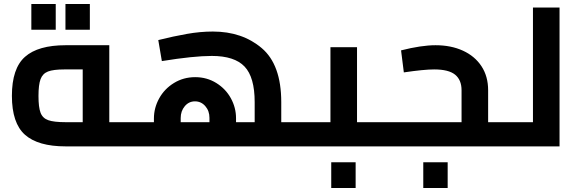

<svg xmlns="http://www.w3.org/2000/svg" viewBox="-20 -738 2921 968"><path d="M671 -61Q671 -33 666 -16.5Q661 0 651 0H311Q172 0 106 -58.5Q40 -117 40 -255Q40 -393 106 -451.5Q172 -510 311 -510H531V-122H651Q661 -122 666 -105.5Q671 -89 671 -61ZM397 -122V-388H305Q249 -388 222 -377.5Q195 -367 184.5 -339Q174 -311 174 -254Q174 -197 184.5 -169.5Q195 -142 223.5 -132Q252 -122 311 -122ZM138 -718H261V-588H138ZM310 -718H433V-588H310Z M1517 -61Q1517 -33 1512 -16.5Q1507 0 1497 0H651Q641 0 636 -16.5Q631 -33 631 -61Q631 -89 636 -105.5Q641 -122 651 -122H756V-141Q756 -194 782.5 -242Q809 -290 857 -319.5Q905 -349 964 -349Q1023 -349 1070.5 -319.5Q1118 -290 1144 -242.5Q1170 -195 1170 -142V-122H1264V-223Q1264 -349 1213 -402.5Q1162 -456 1048 -456Q956 -456 796 -430L778 -536Q854 -555 922 -567Q990 -579 1053 -579Q1201 -579 1299.5 -495.5Q1398 -412 1398 -223V-122H1497Q1507 -122 1512 -105.5Q1517 -89 1517 -61ZM891 -122H1036V-144Q1036 -179 1015 -203Q994 -227 963 -227Q932 -227 911.5 -202.5Q891 -178 891 -143Z M1950 -61Q1950 -33 1945 -16.5Q1940 0 1930 0H1497Q1487 0 1482 -16.5Q1477 -33 1477 -61Q1477 -89 1482 -105.5Q1487 -122 1497 -122H1646V-500H1780V-122H1930Q1940 -122 1945 -105.5Q1950 -89 1950 -61ZM1650 80H1773V210H1650Z M2564 -61Q2564 -33 2559 -16.5Q2554 0 2544 0H1930Q1920 0 1915 -16.5Q1910 -33 1910 -61Q1910 -89 1915 -105.5Q1920 -122 1930 -122H2307V-283Q2307 -335 2274.5 -361.5Q2242 -388 2169 -388Q2118 -388 2016 -373L2002 -484Q2104 -510 2176 -510Q2254 -510 2314 -482.5Q2374 -455 2407.5 -404Q2441 -353 2441 -283V-122H2544Q2554 -122 2559 -105.5Q2564 -89 2564 -61ZM2114 80H2237V210H2114Z M2801 -700V0H2544Q2534 0 2529 -16.5Q2524 -33 2524 -61Q2524 -89 2529 -105.5Q2534 -122 2544 -122H2667V-700Z"/></svg>

Font: Cairo
Style: Bold
Weight: 700
Designer: Mohamed Gaber
Foundry: Kief Type Foundry
Version: Version 2.100